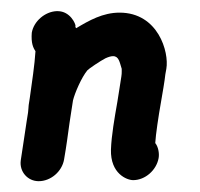

<svg xmlns="http://www.w3.org/2000/svg" viewBox="-20 -322 363 348"><path d="M28.4 -102.7C25.2 -79.1 21 -55.5 17.7 -31.8L17.6 -30.9C15 -10.9 30.1 6.4 50.1 6.4C71.9 6.4 92.2 -10.9 96.1 -32.7L96.7 -36.4C100.1 -55.5 103 -77.3 106 -99.1C108.4 -112.7 109.7 -125.5 112.3 -140C115.6 -153.6 127.8 -181.8 138.3 -194.5C140.6 -197.3 162.2 -211.8 171.2 -216.4C177 -219 181.4 -220.2 184.9 -220.2C195.6 -220.2 196.8 -209 200.6 -197.3C200.4 -196.4 201.1 -190 200 -183.6C198.2 -173.6 195.3 -151.8 192.7 -137.3C187.6 -108.2 182 -76.4 181.1 -50.9C179.9 -7.1 210.1 4.5 221.3 4.5C243.2 4.5 263.6 -13.6 267.5 -35.5C269.1 -44.5 266.6 -56.4 261.4 -62.7C262.3 -78.2 267 -110 272 -138.2C274.5 -152.7 278.5 -175.5 279.7 -187.3L281.5 -197.3C286.8 -227.5 266.7 -299.1 196.7 -299.1C166.2 -299.1 141.2 -284.7 118.1 -270.9C117.3 -271.8 116.6 -272.7 116.7 -273.6C116 -274.5 116.9 -274.5 116.9 -274.5C117.5 -278.1 107.5 -301.8 84.4 -301.8H82.6C61.6 -300.9 41.2 -283.6 37.6 -262.7C37.2 -260.9 37.7 -258.2 37.3 -256.4C37 -239.1 42.3 -232.7 44.3 -229.1C42.9 -205.5 37.7 -170.9 34 -144.5C29.6 -119.5 33.6 -132 28.4 -102.7Z"/></svg>

Font: TudorRose
Style: Oblique
Weight: 500
Italic angle: 10°
Version: Version 001.000